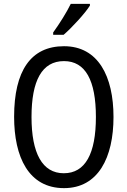

<svg xmlns="http://www.w3.org/2000/svg" viewBox="-20 -963 659 993"><path d="M445 -934V-943H346C324 -898 290 -844 255 -795V-783H309C351 -819 420 -894 445 -934ZM567 -358C567 -568 488 -724 311 -724C139 -724 53 -596 53 -359C53 -151 128 10 311 10C488 10 567 -148 567 -358ZM143 -358C143 -546 197 -647 311 -647C422 -647 476 -547 476 -358C476 -168 421 -67 310 -67C199 -67 143 -170 143 -358Z"/></svg>

Font: Noto Sans Lao Looped Condensed
Style: Regular
Weight: 400
Width: 3
Designer: Mark Frömberg, Ben Mitchell
Foundry: The Fontpad Ltd
Version: Version 1.002